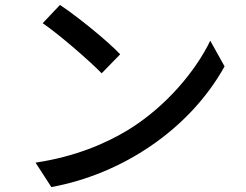

<svg xmlns="http://www.w3.org/2000/svg" viewBox="-20 -732 996 778"><path d="M223 -712 153 -638C224 -589 342 -486 392 -435L467 -512C414 -568 291 -667 223 -712ZM124 -73 188 26C474 -26 748 -207 890 -463L832 -567C773 -445 654 -301 500 -206C408 -150 284 -97 124 -73Z"/></svg>

Font: Kinto Sans Med
Style: Regular
Weight: 500
Designer: Authors: Ryoko NISHIZUKA  (kana & ideographs); Paul D. Hunt (Latin, Greek & Cyrillic); Wenlong ZHANG  (bopomofo); Sandol
Foundry: Adobe Systems Incorporated, ookami Inc.
Version: Version 0.001